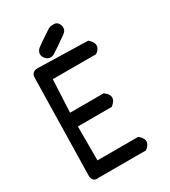

<svg xmlns="http://www.w3.org/2000/svg" viewBox="-200 -925 901 1020"><g transform="rotate(-30 250.0 -415.0)"><path d="M260.3 -818.4Q274.4 -828.1 291.5 -827.1Q298.3 -828.1 304.2 -827.1Q310.1 -826.2 314.9 -823.5Q319.8 -820.8 323.2 -815.9Q334 -802.7 333.5 -785.6Q333 -767.6 314.9 -754.9Q277.8 -728.5 253.9 -712.2Q230 -695.8 218.3 -689Q191.4 -674.3 168 -695.8L167.5 -696.3Q154.3 -711.4 155 -727.1Q155.8 -742.7 169.9 -756.3Q183.1 -767.6 260.3 -818.4ZM108.4 -668 411.1 -660.2H413.6L415 -658.7Q424.8 -649.9 430.7 -641.6Q442.4 -624 438.2 -607.9Q434.1 -591.8 414.6 -578.1L413.1 -577.1H411.1H147.9L138.2 -377H342.8H344.7L346.2 -375.5Q357.4 -367.2 363.8 -358.9Q372.1 -347.7 372.6 -336.4Q373 -325.2 366.2 -314.5Q359.4 -303.7 346.2 -293.9L344.7 -293H342.8H137.7V-85H384.8H386.7L388.2 -84Q390.6 -82 392.3 -80.6Q394 -79.1 396 -77.4Q397.9 -75.7 399.4 -74Q400.9 -72.3 402.3 -70.8Q403.8 -69.3 404.8 -67.4Q417 -50.8 412.6 -34.4Q408.2 -18.1 388.2 -2.9L386.7 -2H384.8H95.2Q93.3 -1.5 92.5 -1.5Q91.8 -1.5 90.3 -1.5Q75.7 0 66.9 -8.8Q58.1 -17.6 56.6 -34.7V-35.2L68.4 -628.9Q67.9 -648.4 78.4 -658.4Q88.9 -668.5 108.4 -668Z"/></g></svg>

Font: NaikaiFont
Style: SemiBold
Weight: 600
Version: Version 1.89